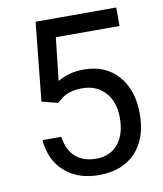

<svg xmlns="http://www.w3.org/2000/svg" viewBox="-82 -777 725 854"><g transform="rotate(-10 281.0 -350.5)"><path d="M100.6 -356.4 136.7 -710.9H501V-627.4H213.4L191.9 -433.6Q244.1 -464.4 310.5 -464.4Q407.7 -464.4 464.8 -400.1Q522 -335.9 522 -226.6Q522 -116.7 462.6 -53.5Q403.3 9.8 296.9 9.8Q202.6 9.8 143.1 -42.5Q83.5 -94.7 75.2 -187H160.6Q168.9 -126 204.1 -95Q239.3 -64 296.9 -64Q359.9 -64 395.8 -106.9Q431.6 -149.9 431.6 -225.6Q431.6 -296.9 392.8 -340.1Q354 -383.3 289.6 -383.3Q230.5 -383.3 196.8 -357.4L172.9 -337.9Z"/></g></svg>

Font: Roboto
Style: Regular
Weight: 400
Designer: Google
Version: Version 2.134; 2016; ttfautohint (v1.6)